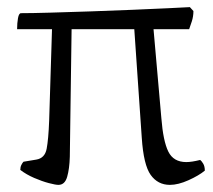

<svg xmlns="http://www.w3.org/2000/svg" viewBox="-20 -519 599 539"><path d="M144 0Q136 0 117 -5Q98 -10 76 -19.5Q54 -29 37 -42Q37 -50 40 -56Q43 -62 46 -65L82 -71Q106 -75 111 -101.5Q116 -128 118 -180L126 -437H28Q28 -454 30.5 -468Q33 -482 39 -482Q69 -482 121 -483.5Q173 -485 233.5 -487Q294 -489 352 -491.5Q410 -494 453.5 -496Q497 -498 513 -499L523 -488Q523 -473 518.5 -459Q514 -445 511 -437H411L433 -187Q438 -123 452.5 -93.5Q467 -64 503 -64Q518 -64 542 -70Q546 -67 550.5 -59.5Q555 -52 555 -40Q538 -26 509 -13Q480 0 457 0Q423 0 403 -28Q383 -56 378 -132L357 -437H181L176 -79Q175 -45 168.5 -22.5Q162 0 144 0Z"/></svg>

Font: Texturina 72pt ExtraLight
Style: Regular
Weight: 200
Designer: Guillermo Torres Carreño
Foundry: Omnibus-Type
Version: Version 1.002; ttfautohint (v1.8.3)